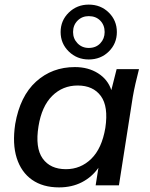

<svg xmlns="http://www.w3.org/2000/svg" viewBox="-20 -804 649 833"><path d="M236 9Q166 9 119 -24Q72 -57 52.5 -118.5Q33 -180 46 -266Q67 -387 136.5 -450Q206 -513 305 -513Q363 -513 405.5 -486Q448 -459 463 -413L486 -504H583Q575 -473 568 -442.5Q561 -412 556 -383L496 0H395L407 -76Q379 -36 335.5 -13.5Q292 9 236 9ZM266 -70Q330 -70 376 -115Q422 -160 437 -249Q451 -342 417.5 -387.5Q384 -433 317 -433Q252 -433 206.5 -388Q161 -343 147 -256Q132 -163 165 -116.5Q198 -70 266 -70ZM365 -546Q314 -546 278.5 -580.5Q243 -615 243 -665Q243 -715 278.5 -749.5Q314 -784 365 -784Q417 -784 452 -749.5Q487 -715 487 -665Q487 -615 452 -580.5Q417 -546 365 -546ZM365 -596Q396 -596 415 -616Q434 -636 434 -665Q434 -695 415 -714.5Q396 -734 365 -734Q336 -734 316.5 -714.5Q297 -695 297 -665Q297 -636 316.5 -616Q336 -596 365 -596Z"/></svg>

Font: Mulish SemiBold
Style: Italic
Weight: 600
Italic angle: -9°
Designer: Vernon Adams
Foundry: Vernon Adams
Version: Version 3.603; ttfautohint (v1.8.3)